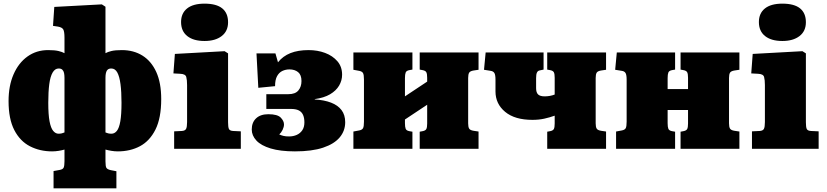

<svg xmlns="http://www.w3.org/2000/svg" viewBox="-20 -817 4539 1054"><path d="M274 217V122L307 116Q325 113 329.5 103Q334 93 334 68V4Q321 8 302.5 11Q284 14 266 14Q199 14 144.5 -14Q90 -42 58.5 -103Q27 -164 27 -262Q27 -346 54.5 -409Q82 -472 131 -507Q180 -542 244 -542Q280 -542 301 -537Q322 -532 334 -525V-610Q334 -643 327.5 -655Q321 -667 298 -671L271 -675L278 -779L539 -793L559 -780V-525Q571 -532 592 -537Q613 -542 649 -542Q714 -542 762.5 -511.5Q811 -481 838 -421.5Q865 -362 865 -273Q865 -169 833.5 -106Q802 -43 748.5 -14.5Q695 14 627 14Q609 14 591 11Q573 8 559 4V69Q559 97 564.5 105Q570 113 588 117L619 123V217ZM301 -83Q312 -83 319.5 -85Q327 -87 334 -90V-390Q334 -405 331.5 -416.5Q329 -428 322 -434.5Q315 -441 302 -441Q282 -441 269 -419Q256 -397 250.5 -355Q245 -313 245 -253Q245 -188 252 -151Q259 -114 272 -98.5Q285 -83 301 -83ZM592 -83Q609 -83 621.5 -98.5Q634 -114 640.5 -151Q647 -188 647 -253Q647 -313 641.5 -355Q636 -397 624 -419Q612 -441 591 -441Q578 -441 571 -434.5Q564 -428 561.5 -416.5Q559 -405 559 -390V-90Q566 -87 573.5 -85Q581 -83 592 -83Z M936 0V-96L978 -98Q996 -99 1001.5 -109.5Q1007 -120 1007 -147V-350Q1007 -378 1002.5 -394.5Q998 -411 969 -412L932 -414L940 -521L1213 -536L1232 -524V-146Q1232 -120 1236.5 -109.5Q1241 -99 1260 -98L1302 -96V0ZM1103 -592Q1042 -592 1008 -619Q974 -646 974 -696Q974 -744 1007 -770.5Q1040 -797 1103 -797Q1168 -797 1200 -771Q1232 -745 1232 -695Q1232 -646 1197 -619Q1162 -592 1103 -592Z M1599 14Q1519 14 1466 -2Q1413 -18 1387.5 -45.5Q1362 -73 1362 -106Q1362 -145 1386 -167.5Q1410 -190 1453 -190Q1503 -190 1521 -171.5Q1539 -153 1539 -134Q1539 -120 1531.5 -104.5Q1524 -89 1513 -79Q1524 -74 1536 -71Q1548 -68 1567 -68Q1590 -68 1609 -76.5Q1628 -85 1639.5 -102Q1651 -119 1651 -145Q1651 -170 1643.5 -186.5Q1636 -203 1620 -211Q1604 -219 1577 -219H1442V-300H1563Q1601 -300 1618 -320.5Q1635 -341 1635 -372Q1635 -406 1616.5 -421Q1598 -436 1569 -436Q1548 -436 1530 -427.5Q1512 -419 1501 -399Q1490 -379 1490 -344L1398 -335L1388 -524H1492L1506 -475Q1533 -509 1574.5 -525.5Q1616 -542 1674 -542Q1723 -542 1764.5 -526.5Q1806 -511 1832 -481Q1858 -451 1858 -407Q1858 -375 1841.5 -347Q1825 -319 1792 -299.5Q1759 -280 1708 -273V-271Q1760 -268 1797.5 -253.5Q1835 -239 1855 -212.5Q1875 -186 1875 -146Q1875 -99 1845 -63Q1815 -27 1754 -6.5Q1693 14 1599 14Z M1920 0V-95L1952 -101Q1968 -104 1973 -113.5Q1978 -123 1978 -149V-380Q1978 -406 1973 -415.5Q1968 -425 1952 -428L1920 -434V-529H2244V-435L2227 -432Q2211 -429 2207 -419Q2203 -409 2203 -388V-288L2325 -369V-390Q2325 -411 2320.5 -420Q2316 -429 2300 -432L2284 -435V-529H2607V-434L2580 -430Q2561 -427 2555.5 -418Q2550 -409 2550 -389V-140Q2550 -120 2555.5 -111Q2561 -102 2580 -99L2607 -95V0H2284V-94L2300 -97Q2316 -100 2320.5 -109Q2325 -118 2325 -139V-242L2203 -161V-141Q2203 -120 2207 -110Q2211 -100 2227 -97L2244 -94V0Z M2984 0V-94L3000 -97Q3016 -100 3020.5 -109Q3025 -118 3025 -139V-182Q2997 -172 2967.5 -165.5Q2938 -159 2903 -159Q2806 -159 2753 -203Q2700 -247 2700 -315V-380Q2700 -406 2694 -416Q2688 -426 2674 -428L2637 -434L2646 -529H2964V-435L2941 -430Q2932 -428 2927.5 -418.5Q2923 -409 2923 -388V-333Q2923 -309 2934 -298.5Q2945 -288 2970 -288Q2984 -288 2998 -290.5Q3012 -293 3025 -298V-390Q3025 -411 3020.5 -420Q3016 -429 3000 -432L2984 -435V-529H3307V-434L3280 -430Q3261 -427 3255.5 -418Q3250 -409 3250 -389V-140Q3250 -120 3255.5 -111Q3261 -102 3280 -99L3307 -95V0Z M3362 0V-95L3394 -101Q3410 -104 3415 -113.5Q3420 -123 3420 -149V-380Q3420 -406 3414 -416Q3408 -426 3394 -428L3357 -434L3366 -529H3686V-435L3669 -432Q3653 -429 3649 -419Q3645 -409 3645 -388V-328H3757V-390Q3757 -411 3752.5 -420Q3748 -429 3732 -432L3716 -435V-529H4039V-434L4012 -430Q3993 -427 3987.5 -418Q3982 -409 3982 -389V-140Q3982 -120 3987.5 -111Q3993 -102 4012 -99L4039 -95V0H3716V-94L3732 -97Q3748 -100 3752.5 -109Q3757 -118 3757 -139V-213H3645V-141Q3645 -120 3649 -110Q3653 -100 3669 -97L3686 -94V0Z M4108 0V-96L4150 -98Q4168 -99 4173.5 -109.5Q4179 -120 4179 -147V-350Q4179 -378 4174.5 -394.5Q4170 -411 4141 -412L4104 -414L4112 -521L4385 -536L4404 -524V-146Q4404 -120 4408.5 -109.5Q4413 -99 4432 -98L4474 -96V0ZM4275 -592Q4214 -592 4180 -619Q4146 -646 4146 -696Q4146 -744 4179 -770.5Q4212 -797 4275 -797Q4340 -797 4372 -771Q4404 -745 4404 -695Q4404 -646 4369 -619Q4334 -592 4275 -592Z"/></svg>

Font: Literata Variable Black
Style: Regular
Weight: 900
Designer: Latin by Veronika Burian and Jose Scaglione. Greek by Irene Vlachou. Cyrillic by Vera Evstafieva.
Foundry: TypeTogether
Version: Version 3.021